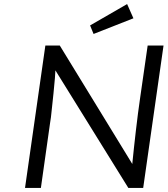

<svg xmlns="http://www.w3.org/2000/svg" viewBox="-20 -924 827 944"><path d="M103 0 203 -700H274L645 -94L629 -76Q628 -92 631 -124Q634 -156 638.5 -196.5Q643 -237 648 -281Q653 -325 658.5 -367Q664 -409 669 -443L706 -700H784L684 0H611L240 -598L255 -619Q253 -579 250 -540Q247 -501 243 -465Q239 -429 236 -399Q233 -369 230.5 -348Q228 -327 226 -318L181 0ZM440 -757 423 -799 605 -904 636 -834Z"/></svg>

Font: Lexend Light
Style: Italic
Weight: 300
Italic angle: -8.13011°
Designer: Bonnie Shaver-Troup, Thomas Jockin
Foundry: Lexend
Version: Version 1.007